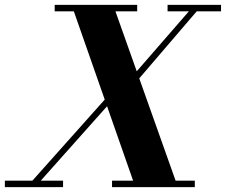

<svg xmlns="http://www.w3.org/2000/svg" viewBox="-72 -770 930 790"><path d="M485 0 222.5 -750H393.5L660 0ZM-52 0V-26.5H187.5V0ZM37.5 0 409.5 -417H443.5L72 0ZM389 0V-26.5H729.5V0ZM153 -723.5V-750H492.5V-723.5ZM404 -377 726.5 -748H758.5L440.5 -377ZM617.5 -723.5V-750H837.5V-723.5Z"/></svg>

Font: Bodoni Moda 9pt
Style: Bold Italic
Weight: 700
Italic angle: -13°
Designer: Owen Earl
Foundry: indestructible type
Version: Version 2.004